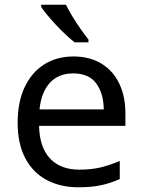

<svg xmlns="http://www.w3.org/2000/svg" viewBox="-20 -786 604 816"><path d="M292 -546Q361 -546 410.5 -516Q460 -486 486.5 -431.5Q513 -377 513 -304V-251H146Q148 -160 192.5 -112.5Q237 -65 317 -65Q368 -65 407.5 -74.5Q447 -84 489 -102V-25Q448 -7 408 1.5Q368 10 313 10Q237 10 178.5 -21Q120 -52 87.5 -113.5Q55 -175 55 -264Q55 -352 84.5 -415Q114 -478 167.5 -512Q221 -546 292 -546ZM291 -474Q228 -474 191.5 -433.5Q155 -393 148 -321H421Q420 -389 389 -431.5Q358 -474 291 -474ZM260 -766Q271 -744 287.5 -716.5Q304 -689 322.5 -663Q341 -637 356 -618V-606H297Q274 -624 245 -652.5Q216 -681 191.5 -709.5Q167 -738 155 -756V-766Z"/></svg>

Font: Go Noto Current
Style: Regular
Weight: 400
Designer: Monotype Design Team
Foundry: Monotype Imaging Inc.
Version: Version 2.007; ttfautohint (v1.8) -l 8 -r 50 -G 200 -x 14 -D